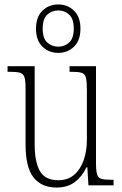

<svg xmlns="http://www.w3.org/2000/svg" viewBox="-20 -834 550 864"><path d="M234 10Q167 10 131 -35.5Q95 -81 95 -184V-439Q95 -473 89.5 -488Q84 -503 69 -507Q54 -511 23 -511H14V-536H136V-184Q136 -106 159.5 -64.5Q183 -23 242 -23Q286 -23 314.5 -48Q343 -73 357 -114.5Q371 -156 371 -205V-429Q371 -467 366.5 -484.5Q362 -502 347 -506.5Q332 -511 300 -511H293V-536H412V-101Q412 -65 417 -49Q422 -33 437 -29Q452 -25 481 -25H491V0H378L373 -81H369Q350 -40 317 -15Q284 10 234 10ZM242 -596Q200 -596 171 -624Q142 -652 142 -705Q142 -758 171 -786Q200 -814 242 -814Q284 -814 313 -786Q342 -758 342 -705Q342 -652 313 -624Q284 -596 242 -596ZM243 -624Q271 -624 291.5 -643Q312 -662 312 -705Q312 -749 291.5 -768Q271 -787 243 -787Q213 -787 192.5 -768Q172 -749 172 -705Q172 -662 192.5 -643Q213 -624 243 -624Z"/></svg>

Font: Noto Serif Bengali Condensed ExtraLight
Style: Regular
Weight: 200
Width: 3
Designer: Juan Bruce, Universal Thirst, Indian Type Foundry and the Monotype Design Team.
Foundry: Monotype Imaging Inc.
Version: Version 2.003; ttfautohint (v1.8.4.7-5d5b)